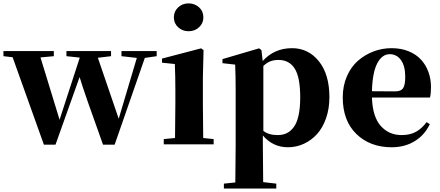

<svg xmlns="http://www.w3.org/2000/svg" viewBox="-29 -845 2577 1124"><path d="M888.2 -545.9V-516.1L818.8 -505.9L642.1 2H574.2Q461.9 -308.6 437 -394L295.9 2H228L44.9 -509.8L-8.8 -516.1V-545.9H286.1V-516.1L208 -508.8L319.8 -144L438 -507.8L359.9 -516.1V-545.9H621.1V-516.1L543.9 -506.8L666 -149.9L772 -505.9L682.1 -516.1V-545.9Z M1074.7 -662.1Q1039.1 -662.1 1013.9 -685.3Q988.8 -708.5 988.8 -743.2Q988.8 -778.3 1013.9 -801.8Q1039.1 -825.2 1074.7 -825.2Q1111.3 -825.2 1136.5 -802Q1161.6 -778.8 1161.6 -743.2Q1161.6 -708.5 1136.2 -685.3Q1110.8 -662.1 1074.7 -662.1ZM1160.6 -37.1 1221.7 -30.8V0H929.7V-30.8L995.6 -37.1Q997.6 -155.3 997.6 -237.8V-317.9Q997.6 -394 994.6 -470.2L919.4 -478V-502L1148.4 -562L1162.6 -551.8L1158.7 -392.1V-237.8Q1158.7 -153.3 1160.6 -37.1Z M1501.5 -551.8 1508.8 -487.8Q1576.7 -563 1680.7 -563Q1775.9 -563 1837.6 -486.6Q1899.4 -410.2 1899.4 -275.9Q1899.4 -209.5 1880.1 -153.6Q1860.8 -97.7 1827.6 -60.8Q1794.4 -23.9 1750.2 -3.4Q1706.1 17.1 1656.7 17.1Q1568.8 17.1 1509.8 -51.8V6.8Q1509.8 64.9 1511.7 221.2L1588.4 230V258.8H1281.7V230L1348.6 223.1Q1350.6 64.9 1350.6 6.8V-319.8Q1350.6 -395 1347.7 -466.8L1273.4 -475.1V-499L1487.8 -562ZM1512.7 -459V-79.1Q1543.5 -54.2 1595.7 -54.2Q1626.5 -54.2 1649.7 -65.4Q1672.9 -76.7 1691.2 -101.6Q1709.5 -126.5 1719 -170.2Q1728.5 -213.9 1728.5 -274.9Q1728.5 -392.6 1696.3 -443.4Q1664.1 -494.1 1601.6 -494.1Q1576.7 -494.1 1556.2 -487.1Q1535.6 -480 1512.7 -459Z M2468.3 -129.9 2487.3 -118.2Q2456.5 -53.7 2398.4 -18.3Q2340.3 17.1 2264.2 17.1Q2137.2 17.1 2057.4 -60.5Q1977.5 -138.2 1977.5 -274.9Q1977.5 -342.8 2002 -398.7Q2026.4 -454.6 2066.9 -489.7Q2107.4 -524.9 2158 -543.9Q2208.5 -563 2263.2 -563Q2317.9 -563 2362.3 -545.2Q2406.7 -527.3 2435.3 -496.3Q2463.9 -465.3 2479 -424.1Q2494.1 -382.8 2494.1 -335Q2494.1 -296.9 2488.3 -273.9H2148.4Q2151.9 -162.6 2199.5 -108.4Q2247.1 -54.2 2322.3 -54.2Q2372.1 -54.2 2406.7 -73.7Q2441.4 -93.3 2468.3 -129.9ZM2148.4 -311 2284.2 -310.1Q2318.4 -310.1 2330.8 -328.6Q2343.3 -347.2 2343.3 -395Q2343.3 -458.5 2318.4 -493.2Q2293.5 -527.8 2252.4 -527.8Q2208 -527.8 2179.7 -474.6Q2151.4 -421.4 2148.4 -311Z"/></svg>

Font: Noto Serif JP Black
Style: Regular
Weight: 900
Designer: Ryoko NISHIZUKA  (kana & ideographs); Frank Grießhammer (Latin, Greek & Cyrillic); Wenlong ZHANG  (bopomofo); Sandoll Co
Foundry: Adobe Systems Incorporated
Version: Version 1.001;PS 1.001;hotconv 16.6.54;makeotf.lib2.5.65590